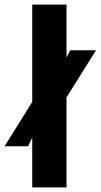

<svg xmlns="http://www.w3.org/2000/svg" viewBox="-20 -820 440 840"><path d="M121 0V-218L103 -180H0L121 -374V-800H271V-568L287 -600H400L271 -394V0Z"/></svg>

Font: Big Shoulders Display Thin Black
Style: Regular
Weight: 900
Version: Version 2.002